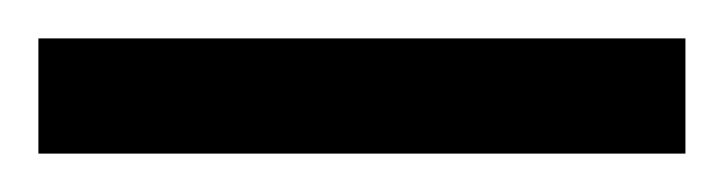

<svg xmlns="http://www.w3.org/2000/svg" viewBox="-20 89 377 100"><path d="M0 169V109H337V169Z"/></svg>

Font: Saira SemiCondensed
Style: Regular
Weight: 400
Width: 4
Designer: Hector Gatti with collaboration of the Omnibus-Type team
Foundry: Omnibus-Type
Version: Version 1.101